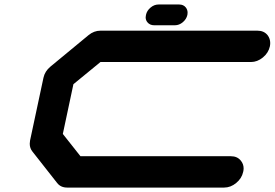

<svg xmlns="http://www.w3.org/2000/svg" viewBox="-20 -847 1240 867"><path d="M676.3 -732.9Q656.7 -732.9 645.5 -746.6Q637.7 -756.3 637.7 -769Q637.7 -773.9 639.2 -779.8Q643.1 -798.8 659.7 -812.7Q676.3 -826.7 695.8 -826.7H789.1Q808.6 -826.7 819.3 -813Q827.1 -802.7 827.1 -789.6Q827.1 -784.7 826.2 -779.8Q821.8 -760.3 805.4 -746.6Q789.1 -732.9 769.5 -732.9ZM1022.5 -141.6Q1051.8 -141.6 1067.9 -121.1Q1080.1 -106 1080.1 -86.4Q1080.1 -79.1 1078.1 -70.8Q1071.8 -41.5 1046.6 -20.8Q1021.5 0 992.2 0H283.2Q253.9 0 237.8 -21L126.5 -162.6Q114.3 -177.7 114.3 -197.8Q114.3 -204.6 115.7 -212.4L176.3 -496.1Q182.6 -525.4 208 -546.4L379.4 -688Q404.3 -708.5 433.6 -708.5H1142.6Q1171.9 -708.5 1188.5 -688Q1200.2 -672.4 1200.2 -652.8Q1200.2 -645.5 1198.7 -637.7Q1192.4 -608.4 1167.2 -587.6Q1142.1 -566.9 1112.8 -566.9H433.6L311.5 -466.8L263.7 -242.2L343.3 -141.6Z"/></svg>

Font: Robtronika
Style: Italic
Weight: 400
Italic angle: -12°
Designer: GGBot
Version: 1.00